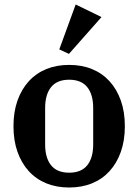

<svg xmlns="http://www.w3.org/2000/svg" viewBox="-20 -823 616 855"><path d="M288 -54Q342 -54 368.5 -87Q395 -120 395 -180V-342Q395 -402 368.5 -435Q342 -468 288 -468Q234 -468 207.5 -435Q181 -402 181 -342V-180Q181 -120 207.5 -87Q234 -54 288 -54ZM288 12Q232 12 186.5 -6.5Q141 -25 108.5 -60.5Q76 -96 58 -146.5Q40 -197 40 -261Q40 -325 58 -375.5Q76 -426 108.5 -461.5Q141 -497 186.5 -515.5Q232 -534 288 -534Q344 -534 389.5 -515.5Q435 -497 467.5 -461.5Q500 -426 518 -375.5Q536 -325 536 -261Q536 -197 518 -146.5Q500 -96 467.5 -60.5Q435 -25 389.5 -6.5Q344 12 288 12ZM244 -603 317 -803 432 -747 287 -583Z"/></svg>

Font: IBM Plex Serif SmBld
Style: Regular
Weight: 600
Designer: Mike Abbink, Paul van der Laan, Pieter van Rosmalen
Foundry: Bold Monday
Version: Version 3.001